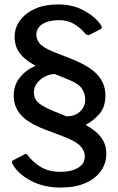

<svg xmlns="http://www.w3.org/2000/svg" viewBox="-20 -772 533 867"><path d="M367 -208Q414 -182 437 -151Q460 -120 460 -78Q460 -34 435.5 0.5Q411 35 365 55Q319 75 254 75Q179 75 121 45Q63 15 37 -30Q33 -38 34 -42Q35 -46 37 -47L89 -74Q95 -78 99 -76.5Q103 -75 106 -70Q129 -39 165 -17.5Q201 4 254 4Q301 4 332 -14Q363 -32 363 -66Q363 -91 343 -112.5Q323 -134 268 -155L181 -188Q108 -216 75 -252.5Q42 -289 42 -341Q42 -388 70 -422.5Q98 -457 141 -475Q104 -495 83 -516Q62 -537 54 -559Q46 -581 46 -605Q46 -647 70.5 -680Q95 -713 138.5 -732.5Q182 -752 242 -752Q310 -752 361 -723.5Q412 -695 436 -658Q441 -651 439.5 -647Q438 -643 435 -641L385 -615Q379 -613 375 -614Q371 -615 366 -619Q345 -645 315.5 -663Q286 -681 247 -681Q199 -681 171.5 -663Q144 -645 144 -615Q144 -595 159 -576Q174 -557 221 -538L303 -506Q385 -473 420.5 -434Q456 -395 456 -340Q456 -290 430 -259Q404 -228 367 -208ZM279 -247Q304 -246 323 -255.5Q342 -265 353.5 -282.5Q365 -300 365 -321Q365 -349 350 -372Q335 -395 279 -417L226 -438Q199 -436 178 -423.5Q157 -411 145 -393.5Q133 -376 133 -356Q133 -329 149.5 -311.5Q166 -294 220 -271L279 -247Z"/></svg>

Font: Libre Franklin Medium
Style: Regular
Weight: 500
Designer: Pablo Impallari, Rodrigo Fuenzalida, Nhung Nguyen
Foundry: Impallari Type
Version: Version 3.000